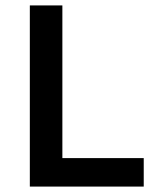

<svg xmlns="http://www.w3.org/2000/svg" viewBox="-20 -688 570 708"><path d="M90 -668H210V-105H510V0H90Z"/></svg>

Font: Madhuban Medium
Style: Regular
Weight: 500
Designer: jaikishan Patel
Foundry: MagicType
Version: Version 1.000